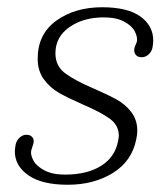

<svg xmlns="http://www.w3.org/2000/svg" viewBox="-20 -500 443 530"><path d="M21 -82Q21 -88 23 -100Q25 -111 33.5 -119.5Q42 -128 53 -128Q64 -128 69.5 -121Q75 -114 72 -103Q71 -99 69 -93.5Q67 -88 66 -84Q64 -72 72.5 -56.5Q81 -41 103 -29.5Q125 -18 159 -18Q221 -18 259.5 -42.5Q298 -67 306 -111Q308 -121 308 -125Q308 -154 283.5 -172Q259 -190 210 -211Q169 -229 144 -243Q119 -257 101.5 -280.5Q84 -304 84 -338Q84 -406 135.5 -443Q187 -480 262 -480Q332 -480 367.5 -454.5Q403 -429 403 -388Q403 -381 401 -369Q399 -358 390.5 -350Q382 -342 371 -342Q360 -342 354.5 -349Q349 -356 351 -367Q352 -371 354.5 -376.5Q357 -382 358 -386Q360 -398 352 -413.5Q344 -429 322.5 -440.5Q301 -452 266 -452Q210 -452 171.5 -425Q133 -398 133 -353Q133 -318 159.5 -298Q186 -278 240 -255Q279 -238 302.5 -225Q326 -212 342.5 -190.5Q359 -169 359 -139Q359 -129 356 -115Q344 -55 291.5 -22.5Q239 10 167 10Q96 10 58.5 -16Q21 -42 21 -82Z"/></svg>

Font: Taviraj ExtraLight
Style: Italic
Weight: 275
Italic angle: -12°
Designer: Katatrad Team
Foundry: CadsonDemak
Version: Version 1.001